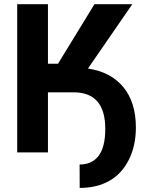

<svg xmlns="http://www.w3.org/2000/svg" viewBox="-20 -731 689 921"><path d="M401.9 -402.3Q512.2 -385.7 572 -312.7Q631.8 -239.7 631.8 -119.6Q631.8 -31.7 597.9 35.6Q564 103 504.2 136.7Q444.3 170.4 362.3 170.4L361.8 58.1Q421.9 58.1 453.4 15.9Q484.9 -26.4 484.9 -111.3Q485.8 -288.1 333 -288.1H210V0H62.5V-710.9H210V-425.3H258.3L433.1 -710.9H614.7Z"/></svg>

Font: Roboto
Style: Bold
Weight: 700
Designer: Google
Version: Version 2.134; 2016; ttfautohint (v1.6)